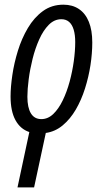

<svg xmlns="http://www.w3.org/2000/svg" viewBox="-20 -565 442 825"><path d="M55.2 240.2 106 2.4Q67.4 -10.3 46.4 -48.8Q25.4 -87.4 25.4 -150.4Q25.4 -190.4 33 -242.2Q40.5 -293.9 56.9 -346.9Q73.2 -399.9 99.9 -444.8Q126.5 -489.7 164.3 -517.3Q202.1 -544.9 252.4 -544.9Q291.5 -544.9 319.3 -526.1Q347.2 -507.3 361.8 -471.2Q376.5 -435.1 376.5 -382.3Q376.5 -335.9 368.7 -284.9Q360.8 -233.9 345.2 -184.6Q329.6 -135.3 305.7 -94.2Q281.7 -53.2 249.5 -26.4Q217.3 0.5 176.8 6.3L126.5 240.2ZM157.7 -53.2Q186 -53.2 209 -75.2Q231.9 -97.2 249.5 -133.5Q267.1 -169.9 279.1 -213.9Q291 -257.8 297.1 -302.2Q303.2 -346.7 303.2 -384.3Q303.2 -415.5 296.6 -437.5Q290 -459.5 276.9 -470.9Q263.7 -482.4 243.7 -482.4Q213.4 -482.4 189.7 -458.5Q166 -434.6 148.7 -396Q131.3 -357.4 120.1 -312.5Q108.9 -267.6 103.3 -224.4Q97.7 -181.2 97.7 -149.4Q97.7 -102.5 112.8 -77.9Q127.9 -53.2 157.7 -53.2Z"/></svg>

Font: Open Sans Condensed
Style: Italic
Weight: 400
Width: 3
Italic angle: -12°
Designer: Monotype Design Team
Foundry: Monotype Imaging Inc.
Version: Version 3.000